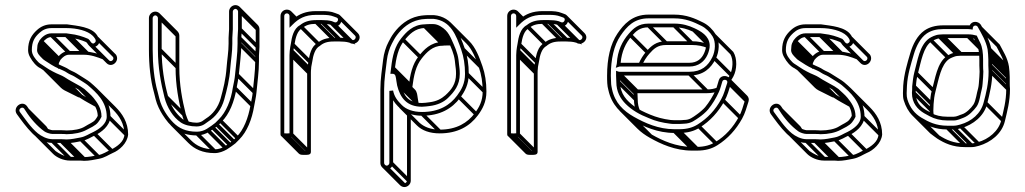

<svg xmlns="http://www.w3.org/2000/svg" viewBox="-20 -536 4106 769"><path d="M245.5 37.5H246C267.2 37.5 288.4 32.6 305.4 29.4C328.9 24.9 344.2 13.3 361 5.9C385.5 -6.3 419.4 -30.6 422.5 -67.4L422.5 -67.7V-68C422.5 -135.6 378.7 -174.3 340.9 -206.7C331.7 -214.5 311.2 -226.2 302.2 -232.2L286 -242.4C275.5 -248.9 266 -251.7 257.1 -257.2C245.1 -265.7 233.2 -269.3 222.3 -274.8L207.5 -281.7L193.8 -289.5C190.8 -291.2 186.8 -293.7 183.2 -296.2C174.3 -302.5 166.1 -305.9 160.2 -311.8C154.6 -317.4 143.5 -330.4 143.5 -335C143.5 -338.7 144 -343 144.5 -347.5V-348C144.5 -351 144.8 -352.9 145.8 -355.9L151.4 -366.9C159.6 -376.9 171.1 -387.5 186 -387.5H244.4C247.2 -387.5 253 -386.1 258.1 -385.5C283.8 -382.6 307.5 -375.1 326 -367.1C326.9 -366.7 326.7 -366.7 326.7 -366.7C328.2 -365.2 330.6 -360.8 332.8 -357.7C342.3 -343.8 361.4 -344.7 371.8 -355.7C383 -367.6 377.7 -382.3 369.2 -394.2C347.5 -428.6 290 -432.4 248.5 -438.5H186C161.1 -438.5 142.3 -428.7 127.9 -415.5C106.9 -396.4 92.5 -373.9 92.5 -335C92.5 -324.8 95.6 -314.9 101.5 -305.2C109.7 -290.2 125 -270.2 142.4 -262.4L153.8 -254.8C163.7 -248.2 173.2 -242 184.6 -236.3L198.7 -229.3C210 -223.7 220.6 -220.8 229.9 -214.7C252.1 -200.2 271.6 -190.7 294 -177.6L308.2 -168.2C332.1 -144.6 370.2 -117.6 371.5 -71.8C369 -67 365 -60.3 361.2 -55.8C353.5 -46.1 336.1 -39.6 319.9 -29.3C303.4 -18.8 275.8 -13.5 247.5 -13.5C242.6 -13.5 234.2 -14.5 225 -14.5H190C185.7 -14.5 168.1 -20.8 166.4 -22C138.7 -41.8 113.1 -71.6 95.3 -100.1L89.2 -109.2C70 -137.9 29.5 -106.9 46.9 -79.7C65 -54.7 85.8 -25.7 109.3 -2.2C126.7 15.1 154 36.5 190 36.5H225C233.8 36.5 240.4 37 245.5 37.5ZM246.5 1.5H247C276.3 1.5 306.9 -4.6 327.7 -16.5C338.8 -22.9 361.8 -31.6 373 -46.5C378.5 -53.2 382.6 -60.4 386.5 -68.2V-70C386.5 -103.1 368.5 -126.2 354.9 -143.6C345.6 -155.6 325.8 -172.1 317.8 -179.8L302 -190.4C278.7 -203.9 259.5 -213 238.1 -227.3C226 -234.8 215.1 -237.8 205.4 -242.7L191.4 -249.7C180.7 -255 172 -260.7 162.2 -267.2L149.6 -275.6C145 -278.7 139.2 -281.6 133.6 -287.1C122 -298.8 107.5 -316.4 107.5 -335C107.5 -369.8 119 -387.1 138.1 -404.5C150.4 -415.8 165.2 -423.5 186 -423.5H247.5C287.3 -423.5 330.9 -413.1 351.1 -392.9C356.4 -387.6 368.8 -374.4 360.9 -366C347.9 -352.2 341.2 -375.4 333.2 -380.4C310.7 -390 288.2 -397.3 259.9 -400.4C254.5 -401.1 249.8 -401.8 245.6 -402.5H186C163.1 -402.5 147.4 -386.4 138.7 -375L132.2 -362.1C130.4 -358 129.6 -352.4 129.5 -348.5C128.7 -342.6 128.5 -339.5 128.5 -335C128.5 -322 140.5 -311 145.3 -306.1C153.7 -295.6 166.1 -290 174.8 -283.8C179.1 -280.9 182.5 -278.8 186.2 -276.5L200.5 -268.3L215.7 -261.2C227.8 -255.6 239.1 -251.6 248.7 -244.8C259.2 -237.5 269.7 -234.8 278 -229.6L293.8 -219.8C303.8 -213.5 324.5 -200.9 331.1 -195.3C366.6 -164.8 407.5 -129 407.5 -68.3C407.5 -40 377.6 -19.2 354.6 -7.7C335.6 0.8 322.5 10.8 302.6 14.6C285.3 17.9 264.5 22.5 246.5 22.5C239.9 22.5 233.7 21.5 225 21.5H190C168 21.5 145.2 9.1 131.6 -1.9C103.2 -25 80.9 -59.3 59.1 -88.3C51.9 -99.3 69.6 -111.4 76.8 -100.8L82.7 -91.9C101.2 -62.3 128.5 -30.7 157.6 -9.9C163.6 -5.4 180.1 0.5 190 0.5H225C234.4 0.5 241.4 0.8 246.5 1.5ZM228.7 -215.7 299.4 -145 310 -155.6 239.3 -226.3ZM292.7 -178.7 359 -112.4 369.7 -123 303.3 -189.3ZM184.7 34.3 255.4 105 266 94.4 195.3 23.7ZM219.7 34.3 290.4 105 301 94.4 230.3 23.7ZM240.7 35.3 311.4 106 322 95.4 251.3 24.7ZM298.7 27.3 369.4 98 380 87.4 309.3 16.7ZM352.7 4.3 423.4 75 434 64.4 363.3 -6.3ZM409.7 -62.7 480.4 8 491 -2.6 420.3 -73.3ZM145.7 -305.7 154.3 -297.1 164.9 -307.8 156.3 -316.3ZM130.7 -329.7 179.5 -280.9 190.1 -291.5 141.3 -340.3ZM133.7 -353.7 204.4 -283 215 -293.6 144.3 -364.3ZM139.7 -365.7 210.4 -295 221 -305.6 150.3 -376.3ZM180.7 -389.7 251.4 -319 262 -329.6 191.3 -400.3ZM239.7 -389.7 310.4 -319 321 -329.6 250.3 -400.3ZM253.7 -387.7 324.4 -317 335 -327.6 264.3 -398.3ZM323.7 -368.7 330.1 -362.3 340.7 -372.9 334.3 -379.3ZM362.7 -377.7 432.8 -307.5C438.7 -297.2 424.8 -286.3 417.4 -293.7L346.7 -364.4L336 -353.8L406.8 -283.1C428.1 -261.7 461.2 -292 444.5 -317.1L373.3 -388.3ZM392.5 -298.2 398.2 -312.1C375.2 -321.4 346.5 -327.1 316.3 -331.8H256.7C233.6 -331.8 218.3 -315.6 209.4 -304.3L203.3 -292.3L142.3 -353.3L131.7 -342.7L215.2 -259.2V-277.3C215.2 -280.3 215.5 -282.2 216.6 -285.2L222.1 -296.2C230.3 -306.2 241.8 -316.8 256.7 -316.8H315.1C344 -316.8 370.6 -307.1 392.5 -298.2ZM316.2 108.2H316.7C337.9 108.2 359.1 103.3 376.1 100.1C399.7 95.6 414.9 84.1 431.8 76.6C457.1 66.4 489.7 38.5 493.2 3V2.7C493.2 -46.8 469.1 -81.4 442.3 -108.2L371.5 -178.9L361 -168.3L431.7 -97.6C457.3 -72 478.2 -41.3 478.2 2.4C478.2 30.7 448.3 51.5 425.3 63C406.3 71.5 393.2 81.6 373.3 85.3C356 88.6 335.2 93.2 317.2 93.2C310.6 93.2 304.4 92.2 295.7 92.2H260.7C238.7 92.2 216.4 78.8 202.6 69L132.3 -1.3L121.7 9.3L192.8 80.5C206.3 94 232.6 107.2 260.7 107.2H295.7C304.5 107.2 311.1 107.5 316.2 108.2ZM83.7 -90.7 153.8 -20.6C156.5 -16.3 158.9 -12.7 161.7 -8.7L174 -17.3C171 -21.5 168.3 -25.8 165.6 -30L94.3 -101.3ZM369.8 -121.3C347.8 -134 329.5 -143.1 308.8 -156.6C297.4 -164 286.1 -167.2 277.1 -171.5L207.3 -241.3L196.7 -230.7L268.3 -159.1C279.8 -153.4 290.9 -150 300.6 -144C321.8 -129.9 341 -120.6 362.3 -108.3ZM188 -243C188 -243 182.4 -247.2 181.7 -247.9L163.3 -266.3L152.7 -255.7L223.9 -184.5C232.5 -175.9 243.7 -171.4 255.4 -165.6L296.7 -144.9L193.3 -248.3Z M612.5 -464V-337C612.5 -264.4 624.6 -202.6 638.7 -146.2C648.9 -105.4 673.1 -66.6 703.9 -45.7C719.6 -35 742.7 -29.5 768 -29.5C779.7 -29.5 791.8 -33.5 799.4 -38.9L813.4 -48.9C843.3 -67.7 867.4 -98.3 878.2 -138C889 -177.4 899 -215.3 902.5 -264.4C904.9 -295.7 910.5 -327.4 910.5 -361V-384C910.5 -395.9 912.5 -406.6 912.5 -419V-490C912.5 -494.9 918.1 -500.5 923 -500.5C927.9 -500.5 933.5 -494.9 933.5 -490V-419C933.5 -408.2 931.5 -397.2 931.5 -384V-361C931.5 -319.7 925.3 -279.6 921.5 -237.6C920.2 -220.5 916 -202.1 912.6 -185.4C905.3 -134.2 885.3 -86.9 856.7 -58.3L842.1 -43.7L826.5 -32L808.8 -20.2C798.7 -13.5 783.1 -8.5 769 -8.5C723.9 -8.5 696.1 -23 674.2 -44.8C650.9 -68.2 627.7 -103 618.3 -140.8L611.2 -168.9C597.5 -217 591.5 -275.9 591.5 -337V-464C591.5 -468.9 597.1 -474.5 602 -474.5C606.9 -474.5 612.5 -468.9 612.5 -464ZM602 -489.5C588.4 -489.5 576.5 -477.6 576.5 -464V-337C576.5 -275.1 582.6 -214.6 596.8 -165.1L603.7 -137.2C609 -115.9 620.8 -92.5 630.7 -77C659.6 -31.6 694.7 6.5 769 6.5C787.1 6.5 804.6 -0.2 817 -7.7L835.3 -19.9L851.9 -32.3L867.3 -47.7C899 -79.4 918.4 -128.3 927.4 -182.6C930.1 -198.9 934.9 -218.6 936.5 -236.4C940 -277.5 946.5 -318.3 946.5 -361V-384C946.5 -395.5 948.5 -406.4 948.5 -419V-490C948.5 -503.6 936.6 -515.5 923 -515.5C909.4 -515.5 897.5 -503.6 897.5 -490V-419C897.5 -408.4 895.5 -397.5 895.5 -384V-361C895.5 -329.1 889.9 -297.9 887.5 -265.6C884 -217.8 874.6 -181.4 863.8 -142C853.8 -105.7 832 -77.9 804.8 -61.2L790.6 -51.1C786.4 -48.1 776.2 -44.5 768 -44.5C746.3 -44.5 727.4 -50.8 712.1 -58.4C684.6 -80.6 663.8 -111.4 653.2 -150C638 -205.6 627.5 -266.1 627.5 -337V-464C627.5 -477.6 615.6 -489.5 602 -489.5ZM763.7 4.3 834.4 75 845 64.4 774.3 -6.3ZM807.7 -8.7 878.4 62 889 51.4 818.3 -19.3ZM825.7 -20.7 896.4 50 907 39.4 836.3 -31.3ZM841.7 -32.7 912.4 38 923 27.4 852.3 -43.3ZM856.7 -47.7 927.4 23 938 12.4 867.3 -58.3ZM914.7 -178.7 985.4 -108 996 -118.6 925.3 -189.3ZM923.7 -231.7 994.4 -161 1005 -171.6 934.3 -242.3ZM933.7 -355.7 1004.4 -285 1015 -295.6 944.3 -366.3ZM933.7 -378.7 1004.4 -308 1015 -318.6 944.3 -389.3ZM935.7 -413.7 1006.4 -343 1017 -353.6 946.3 -424.3ZM935.7 -484.7 1006.4 -414 1017 -424.6 946.3 -495.3ZM640.7 -142.7 711.4 -72 722 -82.6 651.3 -153.3ZM614.7 -331.7 685.4 -261 696 -271.6 625.3 -342.3ZM614.7 -458.7 685.4 -388 696 -398.6 625.3 -469.3ZM609.2 -471.2 679.9 -400.5C682.1 -398.3 683.2 -395.5 683.2 -393.3V-266.3C683.2 -193.7 695.3 -131.9 709.4 -75.5C712.3 -62.9 718.2 -50.5 723.5 -39.6L737 -46.2C731.9 -56.6 727.5 -67.6 723.9 -79.3C710 -135.2 698.2 -195.3 698.2 -266.3V-393.3C698.2 -400.3 695 -406.5 690.5 -411.1L619.8 -481.8ZM930.2 -497.2 1000.9 -426.5C1003 -424.3 1004.2 -421.5 1004.2 -419.3L1004.2 -348.3C1004.2 -337.5 1002.2 -326.5 1002.2 -313.3V-290.3C1002.2 -249 996 -208.9 992.2 -166.9C990.9 -149.9 986.2 -131.4 983.3 -114.7C974.4 -63.6 956.2 -16.4 927.4 12.4L912.8 27L897.2 38.7L879.5 50.5C869.4 57.2 853.8 62.2 839.7 62.2C794.6 62.2 766.8 47.8 745 25.9L674.2 -44.8L663.6 -34.2L734.3 36.5C758.7 60.9 791.1 77.2 839.7 77.2C858.1 77.2 874.8 70.2 887.7 63L906 50.8L922.6 38.4L938 23C969.7 -8.7 989.1 -57.5 998.1 -111.9C1000.8 -128.2 1005.6 -147.8 1007.2 -165.7C1010.7 -206.8 1017.2 -247.6 1017.2 -290.3V-313.3C1017.2 -324.8 1019.2 -335.7 1019.2 -348.3L1019.2 -419.3C1019.2 -426.3 1016 -432.5 1011.5 -437L940.8 -507.8Z M1129 -497.5C1115.1 -497.5 1103.5 -486.3 1103.5 -472V2C1103.5 13.8 1118 13.5 1129 13.5C1137 13.5 1154.5 15.4 1154.5 2L1154.5 -315C1154.5 -321.7 1154.8 -327 1155.5 -331.5V-332C1155.5 -340.2 1158.1 -347.8 1159.4 -356.9C1163.7 -386.8 1171.6 -413.6 1190.2 -422.7C1204 -434.7 1219.1 -440.5 1246 -440.5H1270C1282.9 -440.5 1294.7 -439.6 1304.6 -436.9L1314.1 -433.1C1346.4 -419.3 1362.1 -471.6 1332.3 -480.1L1321.7 -484C1306 -490.5 1289.1 -491.5 1270 -491.5H1246C1204.9 -491.5 1178.1 -479.6 1154.5 -460.1V-472C1154.5 -486.1 1143 -497.5 1129 -497.5ZM1139.5 -472V-424.9L1152.3 -437.7C1175.3 -460.7 1200.5 -476.5 1246 -476.5H1270C1288.8 -476.5 1303.5 -475.1 1316.3 -470L1327.7 -465.9C1340.6 -461.8 1331.4 -442 1319.9 -446.9L1309.4 -451.1C1298.1 -454.5 1283.9 -455.5 1270 -455.5H1246C1217.4 -455.5 1197.3 -448.2 1181.8 -435.3C1155.6 -421.5 1148.6 -387.5 1144.6 -359C1143.6 -352.2 1141.1 -342.5 1140.5 -332.5C1140.1 -326.7 1139.5 -321.8 1139.5 -315L1139.5 -2.1C1137 -1.7 1133.6 -1.5 1129 -1.5C1124.4 -1.5 1120.6 -1.8 1118.5 -2.1V-472C1118.5 -477.9 1123.3 -482.5 1129 -482.5C1134.7 -482.5 1139.5 -477.8 1139.5 -472ZM1123.7 11.3 1194.4 82 1205 71.4 1134.3 0.7ZM1141.7 7.3 1212.4 78 1223 67.4 1152.3 -3.3ZM1141.7 -309.7 1212.4 -239 1223 -249.6 1152.3 -320.3ZM1142.7 -326.7 1213.4 -256 1224 -266.6 1153.3 -337.3ZM1146.7 -352.7 1217.4 -282 1228 -292.6 1157.3 -363.3ZM1180.7 -423.7 1251.4 -353 1262 -363.6 1191.3 -434.3ZM1240.7 -442.7 1311.4 -372 1322 -382.6 1251.3 -453.3ZM1264.7 -442.7 1335.4 -372 1346 -382.6 1275.3 -453.3ZM1141.7 -466.7 1157 -451.4 1167.6 -462 1152.3 -477.3ZM1136.4 -479.4 1161.2 -454.6 1171.8 -465.2 1147 -490ZM1331.4 -463.9 1402.1 -393.2C1409.2 -386.1 1400.3 -373.3 1391.9 -375.7L1322.3 -445.3L1311.7 -434.7L1383.4 -363C1407.3 -352.6 1433.9 -382.6 1412.7 -403.8L1342 -474.5ZM1226.2 -260.8V-261.3C1226.2 -269.5 1228.8 -277 1230.1 -286.2C1234.4 -316.4 1242.4 -342.4 1260.9 -352C1274.9 -363.9 1289.6 -369.8 1316.7 -369.8H1340.7C1353.7 -369.8 1366.6 -368.7 1375.7 -366.1L1403.5 -358.1L1312.3 -449.3L1301.7 -438.7L1356.1 -384.3C1349.2 -384.7 1346.1 -384.8 1340.7 -384.8H1316.7C1288.1 -384.8 1268 -377.5 1252.5 -364.6C1226.4 -350.8 1219.3 -316.8 1215.3 -288.3C1214.3 -281.5 1211.8 -271.8 1211.2 -261.8C1210.8 -256 1210.2 -251 1210.2 -244.3L1210.2 68.6C1207.8 69 1204.3 69.2 1199.7 69.2C1193 69.2 1188.3 68.5 1187.1 68.2L1116.9 -2L1106.3 8.6L1177 79.3C1182.4 84.7 1190.1 84.2 1199.7 84.2C1207.8 84.2 1225.2 86.1 1225.2 72.7L1225.2 -244.3C1225.2 -251 1225.5 -256.3 1226.2 -260.8Z M1518.5 117V-178C1518.5 -219.1 1525.3 -257.4 1529.5 -295.2C1532 -317.9 1540.1 -343.5 1549.6 -361.4C1557.2 -375.7 1561.1 -383.6 1570 -395.5C1591 -423.5 1620 -448.3 1658.6 -456.7C1667.1 -458.5 1673.5 -459.5 1678 -459.5H1678.5C1682.9 -460.1 1689.2 -460.5 1698 -460.5H1716.6C1786 -453 1807.3 -394 1827.4 -336.5C1837.2 -308.5 1842.5 -277.3 1842.5 -240C1842.5 -201.6 1828.6 -177.3 1811 -153.6C1782.2 -114.5 1738.3 -87.5 1670.5 -87.5C1634.3 -87.5 1606.8 -97.8 1589.3 -115.3C1571.3 -133.3 1559.4 -148.4 1554.4 -173.5L1539.5 -172V117C1539.5 121.9 1533.9 127.5 1529 127.5C1524.1 127.5 1518.5 121.9 1518.5 117ZM1670.5 -72.5C1742.1 -72.5 1790.5 -101 1823 -144.4C1841.8 -169.6 1857.5 -198.4 1857.5 -240C1857.5 -278.8 1852 -311.7 1841.6 -341.5C1820.7 -401 1793.8 -469.1 1717.4 -475.5H1698C1689.4 -475.5 1683.3 -475 1677.5 -474.5C1672.5 -474.1 1664 -473.2 1655.4 -471.3C1612.2 -461.9 1580.3 -434.3 1558 -404.5C1547.5 -390.5 1542.9 -380.7 1536.4 -368.6C1525.9 -349.1 1517.4 -322.5 1514.5 -296.8C1510.4 -259.7 1503.5 -220.7 1503.5 -178V117C1503.5 130.6 1515.4 142.5 1529 142.5C1542.6 142.5 1554.5 130.6 1554.5 117V-134.3C1577.8 -98.6 1612.5 -72.5 1670.5 -72.5ZM1552 -240.5C1565.6 -240.5 1565 -227.6 1567.6 -211.8L1570.7 -193.4C1582.8 -144.8 1608.9 -108.5 1670 -108.5C1675.6 -108.5 1681.1 -108.9 1686 -109.6L1701.9 -111.5C1730.1 -115.1 1756.1 -125.7 1774.3 -143.7C1798.5 -167.6 1821.5 -194 1821.5 -240C1821.5 -249.5 1821.2 -256.8 1820.4 -262L1818.5 -277.9L1816.5 -295.9C1812.7 -326.2 1799.6 -352.9 1788.9 -377C1782.4 -391.5 1775.2 -404.6 1764.8 -415C1754.8 -425 1735.1 -439.5 1716 -439.5H1698C1690.8 -439.5 1683.7 -438.6 1680.4 -438.5C1633.6 -437.5 1606.3 -406.7 1587.1 -382.7C1561.9 -351.1 1551.9 -313.2 1546.6 -264.9L1543.5 -240.5ZM1698 -424.5H1716C1717.7 -424.5 1721.7 -423.7 1727.3 -421.5C1752.3 -411.8 1764.7 -396.1 1775.1 -371C1786.5 -346.4 1798.2 -321.3 1801.6 -294.1L1803.6 -276.1L1805.6 -260C1806.1 -255.8 1806.5 -249.2 1806.5 -240C1806.5 -199.3 1787.4 -176 1763.9 -154.5C1747.5 -140 1728.2 -129.9 1700.1 -126.4L1684 -124.4C1679.6 -123.9 1675.1 -123.5 1670 -123.5C1614.8 -123.5 1597.5 -152.7 1585.3 -196.6L1582.4 -214.2C1579.9 -229.1 1577.9 -249.3 1560.4 -254.4C1566.8 -305.5 1574.4 -342.8 1598.9 -373.3C1618 -397.2 1642.3 -423.5 1681 -423.5H1681.6C1685.3 -424.2 1690.5 -424.5 1698 -424.5ZM1548.7 -258.7 1619.4 -188 1630 -198.6 1559.3 -269.3ZM1587.7 -372.7 1658.4 -302 1669 -312.6 1598.3 -383.3ZM1675.7 -425.7 1746.4 -355 1757 -365.6 1686.3 -436.3ZM1692.7 -426.7 1763.4 -356 1774 -366.6 1703.3 -437.3ZM1710.7 -426.7 1781.4 -356 1792 -366.6 1721.3 -437.3ZM1724.7 -423.2 1774.8 -373.1 1785.4 -383.7 1735.3 -433.8ZM1572.7 -189.7 1643.4 -119 1654 -129.6 1583.3 -200.3ZM1569.7 -207.7 1640.4 -137 1651 -147.6 1580.3 -218.3ZM1523.7 140.3 1594.4 211 1605 200.4 1534.3 129.7ZM1541.7 122.3 1612.4 193 1623 182.4 1552.3 111.7ZM1665.2 -74.7 1735.9 -4 1746.5 -14.6 1675.8 -85.3ZM1811.7 -143.7 1882.4 -73 1893 -83.6 1822.3 -154.3ZM1844.7 -234.7 1915.4 -164 1926 -174.6 1855.3 -245.3ZM1829.2 -333.7 1899.9 -263 1910.5 -273.6 1839.8 -344.3ZM1777.4 -432.2 1848.1 -361.5C1871.8 -337.8 1885.6 -301.7 1898.1 -265.8C1908 -237.8 1913.2 -206.6 1913.2 -169.3C1913.2 -131.5 1899.3 -106.2 1881.8 -82.9C1852.5 -44.1 1809 -16.8 1741.2 -16.8C1705.1 -16.8 1678.3 -27.8 1659.9 -44.7L1589.3 -115.3L1578.7 -104.7L1649.5 -33.9C1670.6 -12.8 1701.9 -1.8 1741.2 -1.8C1812.8 -1.8 1861.2 -30.3 1893.7 -73.7C1912.5 -98.9 1928.2 -127.7 1928.2 -169.3C1928.2 -208 1922.7 -241 1912.3 -270.8C1899.7 -306.7 1885.7 -345.2 1858.7 -372.1L1788 -442.8ZM1610.2 -76.3V187.7C1610.2 192.6 1604.6 198.2 1599.7 198.2C1597.5 198.2 1594.7 197 1592.5 194.9L1521.8 124.2L1511.2 134.8L1581.9 205.5C1586.5 210 1592.7 213.2 1599.7 213.2C1613.3 213.2 1625.2 201.3 1625.2 187.7V-76.3ZM1560.3 -237.7 1631 -167C1634.8 -163.2 1636.3 -153.1 1638.3 -141L1641.4 -122.7C1642 -120.1 1642.8 -117.6 1643.5 -115.2L1657.9 -119.5C1657.2 -121.8 1656.9 -122.6 1656 -125.9L1653.1 -143.5C1651.4 -153.7 1651.1 -168.2 1641.6 -177.6L1570.9 -248.3ZM1768.7 -353.8H1786.7C1786.9 -353.8 1787.1 -353.8 1787.3 -353.8L1788.4 -368.7C1787.8 -368.8 1787.3 -368.8 1786.7 -368.8H1768.7C1761.5 -368.8 1754.4 -367.9 1751.1 -367.8C1704.3 -366.8 1677 -336 1657.8 -312C1630.8 -278.1 1622.8 -238 1616.2 -185.9L1631.1 -184.1C1637.5 -235 1645.2 -272.1 1669.6 -302.6C1688.7 -326.5 1713.1 -352.8 1751.7 -352.8H1752.3C1756.1 -353.4 1761.2 -353.8 1768.7 -353.8Z M2037 -497.5C2023.1 -497.5 2011.5 -486.3 2011.5 -472V2C2011.5 13.8 2026 13.5 2037 13.5C2045 13.5 2062.5 15.4 2062.5 2L2062.5 -315C2062.5 -321.7 2062.8 -327 2063.5 -331.5V-332C2063.5 -340.2 2066.1 -347.8 2067.4 -356.9C2071.7 -386.8 2079.6 -413.6 2098.2 -422.7C2112 -434.7 2127.1 -440.5 2154 -440.5H2178C2190.9 -440.5 2202.7 -439.6 2212.6 -436.9L2222.1 -433.1C2254.4 -419.3 2270.1 -471.6 2240.3 -480.1L2229.7 -484C2214 -490.5 2197.1 -491.5 2178 -491.5H2154C2112.9 -491.5 2086.1 -479.6 2062.5 -460.1V-472C2062.5 -486.1 2051 -497.5 2037 -497.5ZM2047.5 -472V-424.9L2060.3 -437.7C2083.3 -460.7 2108.5 -476.5 2154 -476.5H2178C2196.8 -476.5 2211.5 -475.1 2224.3 -470L2235.7 -465.9C2248.6 -461.8 2239.4 -442 2227.9 -446.9L2217.4 -451.1C2206.1 -454.5 2191.9 -455.5 2178 -455.5H2154C2125.4 -455.5 2105.3 -448.2 2089.8 -435.3C2063.6 -421.5 2056.6 -387.5 2052.6 -359C2051.6 -352.2 2049.1 -342.5 2048.5 -332.5C2048.1 -326.7 2047.5 -321.8 2047.5 -315L2047.5 -2.1C2045 -1.7 2041.6 -1.5 2037 -1.5C2032.4 -1.5 2028.6 -1.8 2026.5 -2.1V-472C2026.5 -477.9 2031.3 -482.5 2037 -482.5C2042.7 -482.5 2047.5 -477.8 2047.5 -472ZM2031.7 11.3 2102.4 82 2113 71.4 2042.3 0.7ZM2049.7 7.3 2120.4 78 2131 67.4 2060.3 -3.3ZM2049.7 -309.7 2120.4 -239 2131 -249.6 2060.3 -320.3ZM2050.7 -326.7 2121.4 -256 2132 -266.6 2061.3 -337.3ZM2054.7 -352.7 2125.4 -282 2136 -292.6 2065.3 -363.3ZM2088.7 -423.7 2159.4 -353 2170 -363.6 2099.3 -434.3ZM2148.7 -442.7 2219.4 -372 2230 -382.6 2159.3 -453.3ZM2172.7 -442.7 2243.4 -372 2254 -382.6 2183.3 -453.3ZM2049.7 -466.7 2065 -451.4 2075.6 -462 2060.3 -477.3ZM2044.4 -479.4 2069.2 -454.6 2079.8 -465.2 2055 -490ZM2239.4 -463.9 2310.1 -393.2C2317.2 -386.1 2308.3 -373.3 2299.9 -375.7L2230.3 -445.3L2219.7 -434.7L2291.4 -363C2315.3 -352.6 2341.9 -382.6 2320.7 -403.8L2250 -474.5ZM2134.2 -260.8V-261.3C2134.2 -269.5 2136.8 -277 2138.1 -286.2C2142.4 -316.4 2150.4 -342.4 2168.9 -352C2182.9 -363.9 2197.6 -369.8 2224.7 -369.8H2248.7C2261.7 -369.8 2274.6 -368.7 2283.7 -366.1L2311.5 -358.1L2220.3 -449.3L2209.7 -438.7L2264.1 -384.3C2257.2 -384.7 2254.1 -384.8 2248.7 -384.8H2224.7C2196.1 -384.8 2176 -377.5 2160.5 -364.6C2134.4 -350.8 2127.3 -316.8 2123.3 -288.3C2122.3 -281.5 2119.8 -271.8 2119.2 -261.8C2118.8 -256 2118.2 -251 2118.2 -244.3L2118.2 68.6C2115.8 69 2112.3 69.2 2107.7 69.2C2101 69.2 2096.3 68.5 2095.1 68.2L2024.9 -2L2014.3 8.6L2085 79.3C2090.4 84.7 2098.1 84.2 2107.7 84.2C2115.8 84.2 2133.2 86.1 2133.2 72.7L2133.2 -244.3C2133.2 -251 2133.5 -256.3 2134.2 -260.8Z M2450.5 -282.1C2450.5 -281.8 2450.3 -280.2 2449.7 -277.8L2446.4 -264.5L2459.4 -268.9C2460.8 -269.4 2461.4 -269.5 2461.4 -269.5H2741C2778.2 -269.5 2802.1 -290.5 2813.8 -316.8C2818.3 -326.9 2823.2 -342.7 2822.5 -355.7C2820.4 -393.1 2785.9 -411.4 2761.7 -422.8C2738.4 -433.7 2713.4 -441.5 2680 -441.5L2577 -441.5C2536.9 -441.5 2516.4 -421.8 2498.3 -400.9C2472.5 -371.1 2453.3 -333.3 2450.5 -282.1ZM2465.8 -284.5C2470.1 -329.8 2485.9 -363.6 2509.7 -391.1C2527.1 -411.3 2542.9 -426.5 2577 -426.5L2680 -426.5C2711.1 -426.5 2733.3 -419.6 2755.3 -409.2C2775.8 -399.6 2807.5 -384.8 2807.5 -355V-354.2C2809.1 -345.9 2803.6 -331 2800.2 -323.2C2790.6 -301 2772.3 -284.5 2741 -284.5ZM2701 -54.5H2681C2675.2 -54.5 2670.4 -54.8 2666 -55.4C2635.6 -59.2 2608.6 -66.6 2583.9 -76.9C2561.5 -86.3 2537.3 -97.4 2520.5 -110C2491.4 -131.8 2463.5 -158.6 2463.5 -208V-208.3C2462.6 -217.1 2462.5 -224.5 2462.5 -233.5H2741C2798 -233.5 2827.7 -263.4 2846.8 -300.7C2860.8 -328.3 2864.4 -369.4 2846.9 -397.9C2835.1 -417.2 2817 -435.4 2796.4 -445.7C2764 -461.9 2729.2 -477.5 2680 -477.5H2577C2511.8 -477.5 2477.5 -437.9 2452.8 -401.2C2424.5 -359.2 2411.5 -302 2411.5 -233C2411.5 -212.7 2411.6 -192.4 2416.7 -175.1C2429.6 -116.7 2466.2 -80.8 2511.8 -55C2556 -30 2613.2 -3.5 2681 -3.5H2701C2734.1 -3.5 2759.8 -10.7 2782.1 -24.7C2824.8 -51.5 2857.3 -87.8 2881.5 -131.3C2893.7 -153.1 2899.7 -176.5 2907.2 -199.8C2910.3 -209.5 2907.3 -218.1 2901.6 -223.8C2890.1 -235.3 2864.9 -235.3 2858.8 -214.2C2854.7 -201.8 2851.3 -186.6 2846.2 -175C2835.3 -150.6 2820.3 -126.3 2804.2 -106.7C2798.3 -99.6 2781.9 -85.2 2771.7 -78.2C2754 -65.9 2743 -55.5 2719 -55.5H2718.5C2713.4 -54.8 2707.6 -54.5 2701 -54.5ZM2447.5 -233C2447.5 -224.8 2448.5 -216.3 2448.5 -207.4C2448.5 -168.8 2465.2 -140.5 2485.8 -119.9C2510.9 -94.8 2542 -77 2578.3 -63C2604.6 -51 2632.9 -44.5 2664 -40.6C2669 -39.9 2674.8 -39.5 2681 -39.5H2701C2707.6 -39.5 2714.8 -40.4 2719.4 -40.5C2750.1 -41.4 2763.5 -55.1 2780 -65.7C2789.7 -72.1 2808.1 -87.6 2815.8 -97.2C2832.9 -117.8 2848.5 -143.4 2859.9 -169C2865.9 -182.5 2869.3 -198.3 2873.1 -209.6C2876.5 -220.9 2896.6 -217.3 2892.8 -204.2C2885 -180.8 2879.6 -157.8 2868.5 -138.7C2845.1 -95.8 2814.7 -62.9 2773.9 -37.3C2755.9 -26 2733 -18.5 2701 -18.5H2681C2617.1 -18.5 2562.5 -43.5 2519.2 -68C2476.8 -92 2443 -124 2431.3 -178.6C2429.7 -187 2427.5 -195.4 2427.5 -206V-206.3L2427.5 -206.5C2426.8 -215.7 2426.5 -224.5 2426.5 -233C2426.5 -299.4 2439.1 -354.6 2465.2 -392.8C2490.5 -429.9 2519.7 -462.5 2577 -462.5H2680C2725.9 -462.5 2757.7 -448.3 2789.6 -432.3C2807.4 -423.4 2823.9 -406.9 2834.1 -390.1C2847.5 -368.2 2845.3 -331.9 2833.2 -307.2C2816 -272.1 2789.9 -248.5 2741 -248.5H2461C2459.8 -248.5 2458.7 -248.7 2457.4 -249.1L2447.5 -252.5ZM2735.7 -235.7 2806.4 -165 2817 -175.6 2746.3 -246.3ZM2834.7 -298.7 2905.4 -228 2916 -238.6 2845.3 -309.3ZM2510.2 -56.2 2580.9 14.5 2591.5 3.9 2520.8 -66.8ZM2675.7 -5.7 2746.4 65 2757 54.4 2686.3 -16.3ZM2695.7 -5.7 2766.4 65 2777 54.4 2706.3 -16.3ZM2772.7 -25.7 2843.4 45 2854 34.4 2783.3 -36.3ZM2869.7 -129.7 2940.4 -59 2951 -69.6 2880.3 -140.3ZM2894.7 -196.7 2965.4 -126 2976 -136.6 2905.3 -207.3ZM2450.7 -202.7 2521.4 -132 2532 -142.6 2461.3 -213.3ZM2452.7 -276.7 2457.7 -271.7 2468.3 -282.3 2463.3 -287.3ZM2498.7 -390.7 2569.4 -320 2580 -330.6 2509.3 -401.3ZM2571.7 -428.7 2642.4 -358 2653 -368.6 2582.3 -439.3ZM2674.7 -428.7 2745.4 -358 2756 -368.6 2685.3 -439.3ZM2753.2 -410.7 2809.5 -354.4 2820.1 -365 2763.8 -421.3ZM2818.2 -358.2C2798.8 -365.8 2777.4 -370.8 2750.7 -370.8L2647.7 -370.8C2607.6 -370.8 2587.3 -351 2569 -330.2C2555.9 -315.3 2545.8 -298.9 2537.6 -280L2551.4 -274C2558.8 -291.2 2568.5 -306.9 2580.4 -320.4C2598 -340.4 2613.6 -355.8 2647.7 -355.8L2750.7 -355.8C2775.6 -355.8 2794.8 -351.3 2812.7 -344.3ZM2449.7 -227.7 2518.2 -159.2C2518.3 -150.2 2519.2 -144.7 2519.2 -136.7C2519.2 -119 2523.1 -101.8 2529.2 -87.9L2542.9 -94C2537.5 -106.2 2534.2 -120.3 2534.2 -137.3V-137.6L2534.2 -137.9C2533.5 -146.3 2533.2 -154.5 2533.2 -162.3V-165.4L2460.3 -238.3ZM2891 -213.2 2961.7 -142.5C2963.6 -140.6 2965 -137.8 2963.5 -133.5C2955.9 -110 2950.3 -87.1 2939.2 -68C2916.3 -26 2885.4 9 2844.6 33.4C2826.4 44.3 2803.7 52.2 2771.7 52.2H2751.7C2687.9 52.2 2633.3 27.2 2589.9 2.7C2572.4 -7.2 2556.4 -18.5 2543 -32L2472.2 -102.7L2461.6 -92.1L2532.3 -21.4C2547 -6.7 2564.2 5.4 2582.5 15.8C2626.7 40.7 2683.9 67.2 2751.7 67.2H2771.7C2804.8 67.2 2830.5 60 2852.8 46C2895.5 19.2 2928 -17.1 2952.2 -60.6C2964.4 -82.4 2970.4 -105.8 2977.9 -129.1C2981 -138.8 2978 -147.4 2972.3 -153.1L2901.6 -223.8ZM2835.2 -388.7 2905.3 -318.6C2918.4 -295.5 2914.9 -261.1 2904 -236.5C2900.7 -229.2 2897.4 -225 2893.5 -219.5L2905.7 -210.9C2910 -216.9 2913.8 -223.2 2917.3 -229.7C2931.7 -257 2933.8 -300.8 2917.1 -328L2845.8 -399.3ZM2852.7 -185.3C2841.3 -180.6 2827.9 -177.8 2811.7 -177.8H2534.8L2466.3 -246.3L2455.7 -235.7L2528.6 -162.8H2811.7C2829.7 -162.8 2845.1 -165.9 2858.5 -171.5Z M3265.5 37.5H3266C3287.2 37.5 3308.4 32.6 3325.4 29.4C3348.9 24.9 3364.2 13.3 3381 5.9C3405.5 -6.3 3439.4 -30.6 3442.5 -67.4L3442.5 -67.7V-68C3442.5 -135.6 3398.7 -174.3 3360.9 -206.7C3351.7 -214.5 3331.2 -226.2 3322.2 -232.2L3306 -242.4C3295.5 -248.9 3286 -251.7 3277.1 -257.2C3265.1 -265.7 3253.2 -269.3 3242.3 -274.8L3227.5 -281.7L3213.8 -289.5C3210.8 -291.2 3206.8 -293.7 3203.2 -296.2C3194.3 -302.5 3186.1 -305.9 3180.2 -311.8C3174.6 -317.4 3163.5 -330.4 3163.5 -335C3163.5 -338.7 3164 -343 3164.5 -347.5V-348C3164.5 -351 3164.8 -352.9 3165.8 -355.9L3171.4 -366.9C3179.6 -376.9 3191.1 -387.5 3206 -387.5H3264.4C3267.2 -387.5 3273 -386.1 3278.1 -385.5C3303.8 -382.6 3327.5 -375.1 3346 -367.1C3346.9 -366.7 3346.7 -366.7 3346.7 -366.7C3348.2 -365.2 3350.6 -360.8 3352.8 -357.7C3362.3 -343.8 3381.4 -344.7 3391.8 -355.7C3403 -367.6 3397.7 -382.3 3389.2 -394.2C3367.5 -428.6 3310 -432.4 3268.5 -438.5H3206C3181.1 -438.5 3162.3 -428.7 3147.9 -415.5C3126.9 -396.4 3112.5 -373.9 3112.5 -335C3112.5 -324.8 3115.6 -314.9 3121.5 -305.2C3129.7 -290.2 3145 -270.2 3162.4 -262.4L3173.8 -254.8C3183.7 -248.2 3193.2 -242 3204.6 -236.3L3218.7 -229.3C3230 -223.7 3240.6 -220.8 3249.9 -214.7C3272.1 -200.2 3291.6 -190.7 3314 -177.6L3328.2 -168.2C3352.1 -144.6 3390.2 -117.6 3391.5 -71.8C3389 -67 3385 -60.3 3381.2 -55.8C3373.5 -46.1 3356.1 -39.6 3339.9 -29.3C3323.4 -18.8 3295.8 -13.5 3267.5 -13.5C3262.6 -13.5 3254.2 -14.5 3245 -14.5H3210C3205.7 -14.5 3188.1 -20.8 3186.4 -22C3158.7 -41.8 3133.1 -71.6 3115.3 -100.1L3109.2 -109.2C3090 -137.9 3049.5 -106.9 3066.9 -79.7C3085 -54.7 3105.8 -25.7 3129.3 -2.2C3146.7 15.1 3174 36.5 3210 36.5H3245C3253.8 36.5 3260.4 37 3265.5 37.5ZM3266.5 1.5H3267C3296.3 1.5 3326.9 -4.6 3347.7 -16.5C3358.8 -22.9 3381.8 -31.6 3393 -46.5C3398.5 -53.2 3402.6 -60.4 3406.5 -68.2V-70C3406.5 -103.1 3388.5 -126.2 3374.9 -143.6C3365.6 -155.6 3345.8 -172.1 3337.8 -179.8L3322 -190.4C3298.7 -203.9 3279.5 -213 3258.1 -227.3C3246 -234.8 3235.1 -237.8 3225.4 -242.7L3211.4 -249.7C3200.7 -255 3192 -260.7 3182.2 -267.2L3169.6 -275.6C3165 -278.7 3159.2 -281.6 3153.6 -287.1C3142 -298.8 3127.5 -316.4 3127.5 -335C3127.5 -369.8 3139 -387.1 3158.1 -404.5C3170.4 -415.8 3185.2 -423.5 3206 -423.5H3267.5C3307.3 -423.5 3350.9 -413.1 3371.1 -392.9C3376.4 -387.6 3388.8 -374.4 3380.9 -366C3367.9 -352.2 3361.2 -375.4 3353.2 -380.4C3330.7 -390 3308.2 -397.3 3279.9 -400.4C3274.5 -401.1 3269.8 -401.8 3265.6 -402.5H3206C3183.1 -402.5 3167.4 -386.4 3158.7 -375L3152.2 -362.1C3150.4 -358 3149.6 -352.4 3149.5 -348.5C3148.7 -342.6 3148.5 -339.5 3148.5 -335C3148.5 -322 3160.5 -311 3165.3 -306.1C3173.7 -295.6 3186.1 -290 3194.8 -283.8C3199.1 -280.9 3202.5 -278.8 3206.2 -276.5L3220.5 -268.3L3235.7 -261.2C3247.8 -255.6 3259.1 -251.6 3268.7 -244.8C3279.2 -237.5 3289.7 -234.8 3298 -229.6L3313.8 -219.8C3323.8 -213.5 3344.5 -200.9 3351.1 -195.3C3386.6 -164.8 3427.5 -129 3427.5 -68.3C3427.5 -40 3397.6 -19.2 3374.6 -7.7C3355.6 0.8 3342.5 10.8 3322.6 14.6C3305.3 17.9 3284.5 22.5 3266.5 22.5C3259.9 22.5 3253.7 21.5 3245 21.5H3210C3188 21.5 3165.2 9.1 3151.6 -1.9C3123.2 -25 3100.9 -59.3 3079.1 -88.3C3071.9 -99.3 3089.6 -111.4 3096.8 -100.8L3102.7 -91.9C3121.2 -62.3 3148.5 -30.7 3177.6 -9.9C3183.6 -5.4 3200.1 0.5 3210 0.5H3245C3254.4 0.5 3261.4 0.8 3266.5 1.5ZM3248.7 -215.7 3319.4 -145 3330 -155.6 3259.3 -226.3ZM3312.7 -178.7 3379 -112.4 3389.7 -123 3323.3 -189.3ZM3204.7 34.3 3275.4 105 3286 94.4 3215.3 23.7ZM3239.7 34.3 3310.4 105 3321 94.4 3250.3 23.7ZM3260.7 35.3 3331.4 106 3342 95.4 3271.3 24.7ZM3318.7 27.3 3389.4 98 3400 87.4 3329.3 16.7ZM3372.7 4.3 3443.4 75 3454 64.4 3383.3 -6.3ZM3429.7 -62.7 3500.4 8 3511 -2.6 3440.3 -73.3ZM3165.7 -305.7 3174.3 -297.1 3184.9 -307.8 3176.3 -316.3ZM3150.7 -329.7 3199.5 -280.9 3210.1 -291.5 3161.3 -340.3ZM3153.7 -353.7 3224.4 -283 3235 -293.6 3164.3 -364.3ZM3159.7 -365.7 3230.4 -295 3241 -305.6 3170.3 -376.3ZM3200.7 -389.7 3271.4 -319 3282 -329.6 3211.3 -400.3ZM3259.7 -389.7 3330.4 -319 3341 -329.6 3270.3 -400.3ZM3273.7 -387.7 3344.4 -317 3355 -327.6 3284.3 -398.3ZM3343.7 -368.7 3350.1 -362.3 3360.7 -372.9 3354.3 -379.3ZM3382.7 -377.7 3452.8 -307.5C3458.7 -297.2 3444.8 -286.3 3437.4 -293.7L3366.7 -364.4L3356 -353.8L3426.8 -283.1C3448.1 -261.7 3481.2 -292 3464.5 -317.1L3393.3 -388.3ZM3412.5 -298.2 3418.2 -312.1C3395.2 -321.4 3366.5 -327.1 3336.3 -331.8H3276.7C3253.6 -331.8 3238.3 -315.6 3229.4 -304.3L3223.3 -292.3L3162.3 -353.3L3151.7 -342.7L3235.2 -259.2V-277.3C3235.2 -280.3 3235.5 -282.2 3236.6 -285.2L3242.1 -296.2C3250.3 -306.2 3261.8 -316.8 3276.7 -316.8H3335.1C3364 -316.8 3390.6 -307.1 3412.5 -298.2ZM3336.2 108.2H3336.7C3357.9 108.2 3379.1 103.3 3396.1 100.1C3419.7 95.6 3434.9 84.1 3451.8 76.6C3477.1 66.4 3509.7 38.5 3513.2 3V2.7C3513.2 -46.8 3489.1 -81.4 3462.3 -108.2L3391.5 -178.9L3381 -168.3L3451.7 -97.6C3477.3 -72 3498.2 -41.3 3498.2 2.4C3498.2 30.7 3468.3 51.5 3445.3 63C3426.3 71.5 3413.2 81.6 3393.3 85.3C3376 88.6 3355.2 93.2 3337.2 93.2C3330.6 93.2 3324.4 92.2 3315.7 92.2H3280.7C3258.7 92.2 3236.4 78.8 3222.6 69L3152.3 -1.3L3141.7 9.3L3212.8 80.5C3226.3 94 3252.6 107.2 3280.7 107.2H3315.7C3324.5 107.2 3331.1 107.5 3336.2 108.2ZM3103.7 -90.7 3173.8 -20.6C3176.5 -16.3 3178.9 -12.7 3181.7 -8.7L3194 -17.3C3191 -21.5 3188.3 -25.8 3185.6 -30L3114.3 -101.3ZM3389.8 -121.3C3367.8 -134 3349.5 -143.1 3328.8 -156.6C3317.4 -164 3306.1 -167.2 3297.1 -171.5L3227.3 -241.3L3216.7 -230.7L3288.3 -159.1C3299.8 -153.4 3310.9 -150 3320.6 -144C3341.8 -129.9 3361 -120.6 3382.3 -108.3ZM3208 -243C3208 -243 3202.4 -247.2 3201.7 -247.9L3183.3 -266.3L3172.7 -255.7L3243.9 -184.5C3252.5 -175.9 3263.7 -171.4 3275.4 -165.6L3316.7 -144.9L3213.3 -248.3Z M3757 -383.5H3857C3867.3 -383.5 3873.6 -382.7 3881.7 -380.7C3882.1 -379.7 3883.4 -376.8 3884.1 -374.9L3892.3 -358.6C3899.5 -344.3 3902.5 -321.3 3902.5 -298V-274C3902.5 -265 3903.5 -258.2 3903.5 -248.7C3903.5 -243 3903.2 -235.3 3902.5 -227.6L3900.5 -201.6C3899.9 -193.9 3899 -187.8 3897.8 -183C3891.5 -162.2 3888.8 -132.7 3878.7 -117.1C3869.5 -102.8 3849.1 -82.8 3833 -78.2C3822.8 -75.4 3812.4 -68.5 3800 -68.5L3774 -68.5C3749.1 -68.5 3725 -74 3710.9 -83.4L3688.7 -95.5C3666 -109.1 3647.9 -127.6 3647.5 -163.7C3648.1 -172.1 3647.9 -179.7 3648.5 -189.7C3649.4 -206.6 3651.6 -223.6 3656.3 -241.2C3669.4 -290.8 3678.3 -347.9 3710.8 -370.3C3715.6 -373.7 3735.8 -382.5 3742 -382.5H3742.5C3747.6 -383.2 3752.6 -383.5 3757 -383.5ZM3632.5 -164.3V-164C3632.5 -122.8 3654.8 -98.4 3681.3 -82.5L3703.1 -70.6C3722.9 -59.8 3747.5 -53.5 3774 -53.5L3800 -53.5C3814.9 -53.5 3829.2 -60.9 3837.8 -64C3860.4 -72.1 3879.8 -93.6 3891 -108.5C3904.1 -126 3906.8 -160.8 3912.2 -178.9C3913.8 -184.8 3914.8 -191.9 3915.5 -200.4L3917.5 -226.4C3918.1 -234.6 3918.5 -242.1 3918.5 -249V-249.3C3917.7 -257.2 3917.5 -265.4 3917.5 -274V-298C3917.5 -322.4 3914.8 -347.2 3905.7 -365.3L3897.9 -381C3895.3 -387.3 3894.6 -388.6 3892.2 -393.3C3881.2 -396.4 3871.1 -398.5 3857 -398.5H3757C3752.3 -398.5 3746.1 -397.8 3741.6 -397.5C3727.2 -396.6 3709.6 -387.8 3702.2 -382.7C3662 -354.8 3655.2 -291.9 3641.8 -245.1C3637.5 -227.9 3635.3 -208.7 3633.5 -190.3V-190C3633.5 -181.5 3633.4 -172.8 3632.5 -164.3ZM3934.3 -122.3C3943.4 -161.1 3954.5 -200.4 3954.5 -250V-250.3L3954.5 -250.6C3953.8 -258.4 3953.5 -266.2 3953.5 -274V-298C3953.5 -305.6 3953.2 -312.8 3952.5 -319.8L3950.4 -340C3942.8 -376.1 3926.9 -401 3913.6 -427.5L3908.4 -436.9C3898.1 -451.9 3873.1 -453.8 3863.6 -434.2C3863.3 -434.3 3859.6 -434.5 3858 -434.5H3757C3726.5 -434.5 3700.9 -426.9 3681.7 -413.2C3654 -393.3 3636.5 -359.5 3625.8 -323.1C3614 -282.9 3601 -240.7 3597.5 -192.5L3597.5 -192.3V-192C3597.5 -172.9 3594.1 -152.5 3599.8 -133.8C3607.3 -109.6 3618.7 -88.8 3635 -72.5C3637.5 -70 3663 -51.7 3663 -51.7C3692.1 -33.1 3725.5 -17.5 3774 -17.5H3800C3810.3 -17.5 3818.5 -19.4 3830.3 -22.8C3877 -36.5 3922.1 -70.5 3934.3 -122.3ZM3875.6 -417.3 3876.5 -425.2C3877.3 -432.5 3887.9 -437 3894.4 -430.5C3894.7 -430.2 3895.6 -429.1 3895.6 -429.1C3911.1 -401.1 3929.1 -372.1 3935.6 -338L3937.5 -318.3C3938.2 -311.8 3938.5 -305.1 3938.5 -298V-274C3938.5 -266 3939.5 -257.2 3939.5 -249.7C3939.5 -200.8 3930 -164.6 3919.8 -125.9C3908.5 -81.1 3871.3 -49.6 3826 -37.2C3817 -34.7 3808.9 -32.5 3800 -32.5H3774C3729.2 -32.5 3699.1 -47.6 3670.8 -64.5C3643.2 -81 3624.5 -104.6 3614.2 -138.2C3609.9 -152.1 3611.5 -171.5 3612.5 -191.8C3614.8 -237.2 3628.4 -278.7 3640.2 -318.9C3650.1 -352.6 3666.9 -384.1 3690.3 -400.8C3708.1 -413.5 3730.3 -419.5 3757 -419.5H3858C3863.4 -419.5 3870.5 -418.2 3875.6 -417.3ZM3661.7 -52.7 3732.4 18 3743 7.4 3672.3 -63.3ZM3768.7 -19.7 3839.4 51 3850 40.4 3779.3 -30.3ZM3794.7 -19.7 3865.4 51 3876 40.4 3805.3 -30.3ZM3822.7 -24.7 3893.4 46 3904 35.4 3833.3 -35.3ZM3921.7 -118.7 3992.4 -48 4003 -58.6 3932.3 -129.3ZM3941.7 -244.7 4012.4 -174 4023 -184.6 3952.3 -255.3ZM3940.7 -268.7 4011.4 -198 4022 -208.6 3951.3 -279.3ZM3940.7 -292.7 4011.4 -222 4022 -232.6 3951.3 -303.3ZM3939.7 -313.7 4010.4 -243 4021 -253.6 3950.3 -324.3ZM3937.7 -333.7 4008.4 -263 4019 -273.6 3948.3 -344.3ZM3634.7 -158.7 3705.4 -88 3716 -98.6 3645.3 -169.3ZM3635.7 -184.7 3706.4 -114 3717 -124.6 3646.3 -195.3ZM3643.7 -237.7 3714.4 -167 3725 -177.6 3654.3 -248.3ZM3701.2 -371.2 3771.9 -300.5 3782.5 -311.1 3711.8 -381.8ZM3736.7 -384.7 3807.4 -314 3818 -324.6 3747.3 -395.3ZM3751.7 -385.7 3822.4 -315 3833 -325.6 3762.3 -396.3ZM3851.7 -385.7 3900.4 -337 3911 -347.6 3862.3 -396.3ZM3827.7 -312.8H3909.1V-327.8H3827.7C3823 -327.8 3816.8 -327.1 3812.3 -326.8C3797.9 -325.9 3780.3 -317.1 3772.9 -312C3732.7 -284.1 3725.9 -221.2 3712.5 -174.3C3707.1 -158.1 3706.1 -137.4 3704.2 -119.6V-119.3C3704.2 -110.8 3703.9 -102.3 3703.2 -93.9L3703.2 -93.6V-93.3C3703.2 -85.7 3704 -78.6 3705.4 -72L3720.1 -75.2C3718.8 -80.8 3718.2 -85.2 3718.2 -93C3718.2 -101.4 3718.7 -109 3719.2 -119C3720.2 -135.9 3722.4 -152.9 3727 -170.5C3740.1 -220.1 3749 -277.2 3781.5 -299.6C3786.3 -303 3806.5 -311.8 3812.7 -311.8H3813.2C3818.3 -312.3 3823.3 -312.8 3827.7 -312.8ZM4024.2 -203.3V-227.3C4024.2 -234.9 4023.9 -242.1 4023.2 -249L4021.1 -269.3C4015.4 -305.6 3996.8 -331.9 3983.9 -357.7L3912.3 -429.3L3901.7 -418.7L3971.5 -348.8C3985.6 -321.1 4000.3 -298.6 4006.3 -267.2L4008.2 -247.5C4008.9 -241.1 4009.2 -234.4 4009.2 -227.3V-203.3C4009.2 -195.3 4009.6 -186.5 4010.2 -179C4010.1 -130.7 3999.3 -93.4 3990.4 -55C3980.2 -11.1 3939.2 21.9 3896.7 33.5C3887.7 36 3879.6 38.2 3870.7 38.2L3844.7 38.2C3799.6 38.2 3769.7 24.2 3741.8 6.4C3732.2 0.7 3723.8 -4.9 3716.3 -12.4L3645.6 -83.1L3635 -72.5L3705.7 -1.8C3708.2 0.7 3733.7 19 3733.7 19C3762.9 37.6 3796.2 53.2 3844.7 53.2L3870.7 53.2C3881 53.2 3889.2 51.3 3901 47.9C3947.7 34.2 3992.9 0.2 4005 -51.6C4014.1 -90.4 4025.2 -129.7 4025.2 -179.3V-179.6C4024.4 -187.5 4024.2 -195.4 4024.2 -203.3Z"/></svg>

Font: CiSf OpenHand
Style: Gls
Weight: 400
Foundry: Cannot Into Space Fonts
Version: Version 0.7892